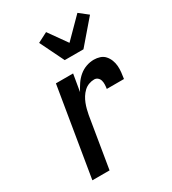

<svg xmlns="http://www.w3.org/2000/svg" viewBox="-188 -876 876 977"><g transform="rotate(-30 250.0 -388.0)"><path d="M63 0 149 -520H250L233 -420Q244 -441 257.5 -461Q271 -481 289.5 -496.5Q308 -512 330.5 -520Q353 -528 376 -528Q394 -528 411 -522.5Q428 -517 439.5 -504Q451 -491 457.5 -474.5Q464 -458 465.5 -440Q467 -422 465 -403.5Q463 -385 460 -366H359Q361 -378 361.5 -390.5Q362 -403 359 -414Q356 -425 347.5 -432.5Q339 -440 327 -440Q311 -440 295 -434Q279 -428 266.5 -416Q254 -404 245 -389.5Q236 -375 230 -359.5Q224 -344 220 -328.5Q216 -313 213 -297L164 0ZM247 -600 178 -741 236 -771 312 -664 423 -776 474 -736 357 -600Z"/></g></svg>

Font: Iosevka Semibold Oblique
Style: Regular
Weight: 600
Italic angle: -9°
Monospace: yes
Designer: Belleve Invis
Foundry: Belleve Invis
Version: Version 32.5.0; ttfautohint (v1.8.4)